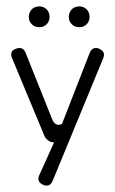

<svg xmlns="http://www.w3.org/2000/svg" viewBox="-20 -440 360 600"><path d="M15 -269Q15 -281 24.5 -285.5Q34 -290 41 -290Q54 -290 60 -275L144 -65Q151 -50 163 -50Q166 -50 170 -51Q174 -52 175 -56L260 -274Q266 -290 280 -290Q288 -290 296.5 -284Q305 -278 305 -269Q305 -265 303 -259L145 124Q139 140 125 140Q117 140 108.5 134Q100 128 100 119Q100 113 102 109L149 5Q138 5 130 -1.5Q122 -8 119 -15L17 -260Q15 -266 15 -269ZM103 -355Q88 -355 79 -364.5Q70 -374 70 -387Q70 -401 79 -410.5Q88 -420 103 -420Q117 -420 126 -410.5Q135 -401 135 -387Q135 -374 126 -364.5Q117 -355 103 -355ZM228 -355Q213 -355 204 -364.5Q195 -374 195 -387Q195 -401 204 -410.5Q213 -420 228 -420Q242 -420 251 -410.5Q260 -401 260 -387Q260 -374 251 -364.5Q242 -355 228 -355Z"/></svg>

Font: Dongle Light
Style: Regular
Weight: 300
Designer: Yanghee Ryu
Foundry: Yanghee Ryu
Version: Version 2.000